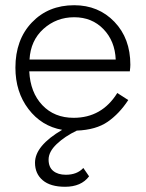

<svg xmlns="http://www.w3.org/2000/svg" viewBox="-20 -490 557 735"><path d="M39 -231Q39 -338 102 -404Q165 -470 264 -470Q357 -470 418 -406.5Q479 -343 479 -242Q479 -233 477 -217H92Q96 -136 142 -87.5Q188 -39 262 -39Q370 -39 429 -134L471 -107Q437 -55 392.5 -24Q348 7 274 10Q228 32 197 61.5Q166 91 166 121Q166 150 184 164.5Q202 179 232 179Q275 179 299 153L321 185Q291 225 229 225Q173 225 143.5 200Q114 175 114 133Q114 68 218 7Q139 -7 89 -72.5Q39 -138 39 -231ZM423 -262Q420 -333 376 -378.5Q332 -424 264 -424Q196 -424 146.5 -379.5Q97 -335 93 -262Z"/></svg>

Font: Renner* Light
Style: Light
Weight: 300
Version: Version 003.000 ; ttfautohint (v0.97) -l 8 -r 50 -G 200 -x 1